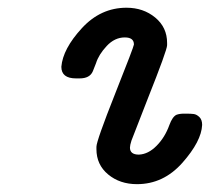

<svg xmlns="http://www.w3.org/2000/svg" viewBox="-20 -468 565 492"><path d="M137.2 -296.9Q141.1 -342.8 189.5 -395.5Q237.8 -448.2 304.2 -448.2Q347.2 -448.2 377.7 -423.1Q408.2 -397.9 408.2 -357.9V-352.1Q408.2 -339.8 358.9 -215.8Q334 -151.9 316.9 -107.9Q313 -95.7 313 -89.8Q313 -71.8 335.9 -71.8Q359.9 -72.8 381.3 -94.5Q402.8 -116.2 414.1 -147.9Q421.9 -168.9 432.1 -173.8Q439.9 -176.8 452.1 -176.8H457Q469.2 -176.8 476.6 -175.8Q483.9 -174.8 491 -168Q498 -161.1 498 -147.9Q496.1 -106 447.5 -51Q398.9 3.9 331.1 3.9Q287.1 3.9 257.1 -21Q227.1 -45.9 227.1 -85.9V-91.8Q227.1 -106.9 275.1 -228Q323.2 -349.1 323.2 -354Q323.2 -372.1 299.8 -372.1Q273.9 -372.1 253.4 -350.1Q232.9 -328.1 226.1 -306.2L217.8 -285.2Q210 -267.1 184.1 -267.1H174.8Q137.2 -267.1 137.2 -296.9Z"/></svg>

Font: CMU Typewriter Text
Style: BoldItalic
Weight: 700
Italic angle: -14.04°
Version: Version 0.7.0